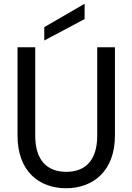

<svg xmlns="http://www.w3.org/2000/svg" viewBox="-20 -991 702 1019"><path d="M73 -740V-272C73 -80 189 8 331 8C471 8 590 -80 590 -272V-740H496V-271C496 -138 431 -79 332 -79C232 -79 167 -138 167 -271V-740ZM215 -776 429 -890V-971L215 -847Z"/></svg>

Font: Malmofest
Style: Regular
Weight: 400
Designer: Jonny Pinhorn (Poppins), Kolossal
Version: Version 1.004;Glyphs 3.1.2 (3151)